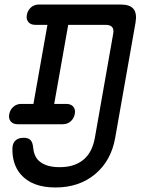

<svg xmlns="http://www.w3.org/2000/svg" viewBox="-20 -750 640 850"><path d="M136 -640Q116 -640 105.5 -652.5Q95 -665 99 -685Q103 -705 117.5 -717.5Q132 -730 152 -730H514Q555 -730 571 -710.5Q587 -691 580 -650L490 -140Q472 -38 401 21Q330 80 226 80Q121 80 71 21Q33 -24 35 -95Q36 -117 49 -128.5Q62 -140 85 -140Q106 -140 115.5 -129.5Q125 -119 127 -95Q130 -62 148 -42Q179 -10 242 -10Q306 -9 347 -41Q388 -73 400 -140L481 -600Q485 -620 476.5 -630Q468 -640 448 -640H282L220 -290H274Q294 -290 304.5 -277.5Q315 -265 311 -245Q307 -225 292.5 -212.5Q278 -200 258 -200H58Q38 -200 27.5 -212.5Q17 -225 21 -245Q25 -265 39.5 -277.5Q54 -290 74 -290H128L190 -640Z"/></svg>

Font: Maple Mono
Style: Italic
Weight: 400
Italic angle: -10°
Monospace: yes
Designer: subframe7536
Version: Version 7.300